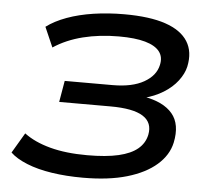

<svg xmlns="http://www.w3.org/2000/svg" viewBox="-52 -770 912 834"><g transform="rotate(5 404.5 -352.5)"><path d="M339 9Q266 9 203.5 -0.5Q141 -10 94 -29Q47 -48 21 -73L73 -161Q118 -127 187 -108.5Q256 -90 349 -90Q432 -90 485.5 -102.5Q539 -115 568.5 -139.5Q598 -164 606 -201Q617 -255 574 -282.5Q531 -310 431 -310H208L224 -403H433Q518 -403 569 -432Q620 -461 630 -508Q638 -543 619.5 -567Q601 -591 557 -603.5Q513 -616 442 -616Q358 -616 286 -598Q214 -580 158 -543L120 -630Q156 -657 208 -676Q260 -695 323.5 -704.5Q387 -714 457 -714Q568 -714 637 -690.5Q706 -667 734.5 -621.5Q763 -576 749 -511Q742 -480 718.5 -449Q695 -418 657 -394.5Q619 -371 571 -359L572 -365Q659 -350 697.5 -304Q736 -258 719 -177Q707 -122 659 -80Q611 -38 531 -14.5Q451 9 339 9Z"/></g></svg>

Font: Nunito Sans 10pt Expanded SemiBold
Style: Italic
Weight: 600
Width: 7
Italic angle: -9°
Designer: Vernon Adams
Foundry: Vernon Adams
Version: Version 3.101;gftools[0.9.27]